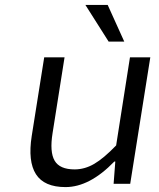

<svg xmlns="http://www.w3.org/2000/svg" viewBox="-20 -741 640 774"><path d="M418 -573.2 324.2 -721.2H414.1L481 -573.2ZM244.1 13.2Q158.2 13.2 125 -38.6Q91.8 -90.3 107.9 -192.9L158.2 -509.8H240.2L191.9 -204.1Q179.7 -128.4 200.2 -93.3Q220.7 -58.1 280.8 -58.1Q321.8 -58.1 360.1 -80.6Q398.4 -103 448.2 -154.8L503.9 -509.8H585.9L504.9 0H438L444.8 -89.8H440.9Q341.3 13.2 244.1 13.2Z"/></svg>

Font: Office Code Pro Italic
Style: Regular
Weight: 400
Italic angle: -9°
Designer: Nathan Rutzky & Paul D. Hunt
Foundry: Adobe Systems Incorporated
Version: Version 1.004;PS 001.004;hotconv 1.0.70;makeotf.lib2.5.58329